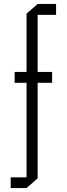

<svg xmlns="http://www.w3.org/2000/svg" viewBox="-20 -746 340 969"><path d="M114 -328V-677L170 -726V-383L115 -328ZM34 203V149H114V203ZM114 203V-328H170V154ZM54 -328V-383H114V-328ZM115 -328 170 -383H243V-328ZM170 -671V-726H263V-671Z"/></svg>

Font: Foldit Light
Style: Regular
Weight: 300
Version: Version 1.003